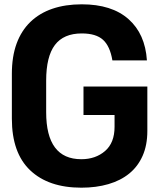

<svg xmlns="http://www.w3.org/2000/svg" viewBox="-20 -718 757 890"><path d="M511 -185H367V-317H663V-111Q663 -45 641 4.5Q619 54 579 86.5Q539 119 482.5 135.5Q426 152 357 152Q205 152 120 71.5Q35 -9 35 -168V-376Q35 -456 57 -516Q79 -576 121 -616.5Q163 -657 223 -677.5Q283 -698 359 -698Q498 -698 575.5 -629.5Q653 -561 661 -438H501Q490 -504 457.5 -533.5Q425 -563 359 -563Q275 -563 234.5 -509.5Q194 -456 194 -344V-198Q194 20 357 20Q423 20 467 -18Q511 -56 511 -130Z"/></svg>

Font: Cafe24 Ohsquare
Style: Bold
Weight: 700
Designer: Cafe24 thkim, hmlim, mnelim, nhlee, sslee, sskim, smlim, yjkim, sdjeong, hskwak & 4IRTF
Foundry: Cafe24
Version: Version 1.000